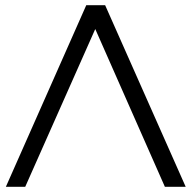

<svg xmlns="http://www.w3.org/2000/svg" viewBox="-20 -720 738 740"><path d="M385.2 -700 695.7 0H615.5L324.9 -658.5H369.5L77.2 0H2.6L312.5 -700Z"/></svg>

Font: Montserrat Alternates Thin
Style: Regular
Weight: 100
Designer: Julieta Ulanovsky
Foundry: Julieta Ulanovsky
Version: Version 9.000